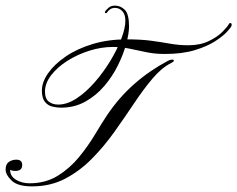

<svg xmlns="http://www.w3.org/2000/svg" viewBox="-70 -663 844 683"><path d="M542 -451Q548 -451 548.5 -447.5Q549 -444 539 -439Q505 -422 472.5 -383.5Q440 -345 407 -295.5Q374 -246 337 -194Q300 -142 256.5 -98Q213 -54 161 -27Q109 0 44 0Q-7 0 -28.5 -20.5Q-50 -41 -50 -60Q-50 -79 -38.5 -87Q-27 -95 -12 -95Q9 -95 9 -76Q9 -55 -15 -55Q-25 -55 -29.5 -57Q-34 -59 -34 -59Q-34 -36 -13 -23.5Q8 -11 35 -11Q92 -11 135 -37.5Q178 -64 210.5 -103.5Q243 -143 267.5 -184Q292 -225 312 -255Q354 -317 408 -364.5Q462 -412 528 -447Q536 -451 542 -451ZM339 -643Q359 -643 374 -628Q389 -613 389 -569Q389 -544 379 -507Q369 -470 349.5 -430.5Q330 -391 301 -357Q272 -323 233.5 -301.5Q195 -280 147 -280Q131 -280 115.5 -284Q100 -288 89.5 -301Q79 -314 79 -341Q79 -371 101.5 -403Q124 -435 164.5 -462.5Q205 -490 260 -506.5Q315 -523 380 -523Q432 -523 468.5 -518Q505 -513 536 -507.5Q567 -502 600 -502Q642 -502 673 -517Q704 -532 722 -550.5Q740 -569 744 -577Q747 -583 751.5 -580.5Q756 -578 753 -570Q752 -566 738 -550.5Q724 -535 695.5 -516.5Q667 -498 622.5 -484.5Q578 -471 516 -471Q481 -471 450 -477.5Q419 -484 390.5 -490Q362 -496 332 -496Q290 -496 247.5 -482.5Q205 -469 169.5 -446.5Q134 -424 112 -395.5Q90 -367 90 -337Q90 -312 103.5 -301.5Q117 -291 137 -291Q169 -291 202.5 -313Q236 -335 267 -370.5Q298 -406 322.5 -446.5Q347 -487 361.5 -525Q376 -563 376 -589Q376 -612 365 -623.5Q354 -635 339 -635Q328 -635 320.5 -629Q313 -623 311 -619Q309 -615 305 -616.5Q301 -618 305 -624Q309 -629 317 -636Q325 -643 339 -643Z"/></svg>

Font: Kapakana
Style: Regular
Weight: 400
Designer: Kousuke Nagai
Version: Version 1.002